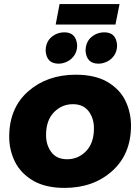

<svg xmlns="http://www.w3.org/2000/svg" viewBox="-20 -912 684 938"><path d="M544 -792H252L271 -892H564ZM266 -601Q208 -601 203 -663Q203 -706 230.5 -730Q258 -754 295 -754Q352 -754 357 -691Q357 -662.5 343.5 -642.2Q330 -622 309 -611.5Q288 -601 266 -601ZM461 -601Q403 -601 398 -663Q398 -706 425.5 -730Q453 -754 490 -754Q548 -754 552 -691Q552 -662.5 538.5 -642.2Q525 -622 504 -611.5Q483 -601 461 -601ZM295 6Q205 6 145 -27.5Q82.5 -63.5 53.8 -120.5Q25 -177.5 25 -244Q25 -384 117.5 -465.5Q210 -547 350 -547Q441 -547 501 -514Q563.5 -478.5 591.8 -421.5Q620 -364.5 620 -298Q620 -159 528 -76.5Q436 6 295 6ZM308 -134Q362 -134 400.5 -173.5Q439 -213 439 -285Q439 -334 413 -368.5Q387 -403 336 -403Q282 -403 243.5 -363.5Q205 -324 205 -252Q205 -203 231 -168.5Q257 -134 308 -134Z"/></svg>

Font: Argentum Sans
Style: Bold Italic
Weight: 700
Italic angle: -11°
Designer: Julieta Ulanovsky (font), Cristiano Sobral (main changes and remaster)
Foundry: Julieta Ulanovsky (font), Cristiano Sobral (main changes and remaster)
Version: Version 2.007;June 15, 2022;FontCreator 14.0.0.2814 64-bit; 